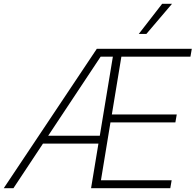

<svg xmlns="http://www.w3.org/2000/svg" viewBox="-35 -982 1024 1002"><path d="M-15.3 0 470.2 -727.3H965.9L958.8 -686.1H598.4L548.7 -384.6H887.4L880.3 -343.4H541.5L491.8 -41.2H860.8L853.7 0H440.3L478.7 -232.6H189.3L35.2 0ZM216.6 -273.8H485.8L554 -686.1H490.1ZM689.3 -805 811.1 -962H862.6L729 -805Z"/></svg>

Font: Inter UI Extra Light
Style: Italic
Weight: 200
Italic angle: -9.39999°
Designer: Rasmus Andersson
Foundry: rsms
Version: 3.2;8d6f07862